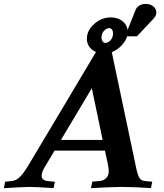

<svg xmlns="http://www.w3.org/2000/svg" viewBox="-60 -960 837 981"><path d="M505.9 -871.1Q543.9 -871.1 568.1 -849.9Q592.3 -828.6 592.3 -796.4Q592.3 -765.1 568.6 -736.1Q544.9 -707 511.2 -693.4Q531.7 -596.2 572.8 -401.1Q613.8 -206.1 634.3 -108.9Q642.1 -69.8 650.9 -53.5Q659.7 -37.1 679.2 -35.2H678.7Q682.6 -34.7 698.7 -33.2Q714.8 -31.7 717.8 -31.7L711.4 1Q616.7 -4.9 562.5 -4.9Q512.7 -4.9 404.8 1.5L411.6 -32.2L448.2 -35.2Q468.8 -36.6 482.2 -49.8Q495.6 -63 495.6 -85.4Q495.6 -97.7 492.4 -114.7Q489.3 -131.8 483.6 -156Q478 -180.2 476.1 -190.4H218.8L166 -102.1Q153.8 -81.5 152.8 -63Q152.8 -56.6 154.5 -51.8Q156.2 -46.9 160.9 -43.7Q165.5 -40.5 169.2 -38.3Q172.9 -36.1 180.7 -35.2Q188.5 -34.2 192.9 -33.7Q197.3 -33.2 206.8 -32.7Q216.3 -32.2 220.2 -31.7L213.9 1Q119.1 -4.9 89.8 -4.9Q64.5 -4.9 -40 1.5L-33.7 -31.7L2.4 -35.2Q23.4 -38.1 42.5 -56.9Q61.5 -75.7 83 -111.8Q149.4 -221.7 269.8 -424.6Q390.1 -627.4 430.2 -694.3Q408.7 -703.6 396.2 -721.4Q383.8 -739.3 383.8 -761.2Q383.8 -804.7 421.6 -837.9Q459.5 -871.1 505.9 -871.1ZM464.4 -245.1 409.2 -509.3Q291.5 -312 251.5 -245.1ZM498 -816.4Q483.4 -816.4 470.9 -802Q458.5 -787.6 458.5 -769Q458.5 -756.8 464.1 -748.8Q469.7 -740.7 478 -740.7Q493.2 -740.7 505.4 -755.1Q517.6 -769.5 517.6 -788.6Q517.6 -800.8 512.2 -808.6Q506.8 -816.4 498 -816.4ZM639.6 -774.4H578.6L633.8 -911.6Q638.2 -922.4 651.4 -931.2Q664.6 -939.9 684.1 -939.9Q707.5 -939.9 723.1 -927.5Q738.8 -915 738.8 -896Q738.8 -879.4 725.1 -865.7H725.6Q684.6 -822.8 639.6 -774.4Z"/></svg>

Font: Flanker
Style: Bold Italic
Weight: 700
Italic angle: -12°
Designer: Flanker
Version: Version 2.000